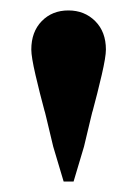

<svg xmlns="http://www.w3.org/2000/svg" viewBox="-20 -751 263 368"><path d="M82 -470Q63 -550 66 -536Q56 -573 48 -607.5Q40 -642 40 -656Q40 -690 60 -710.5Q80 -731 111 -731Q142 -731 162.5 -710.5Q183 -690 183 -656Q183 -642 175 -607.5Q167 -573 157 -536Q160 -550 141 -470L121 -403H102Z"/></svg>

Font: DeepMind Serif Display
Style: Regular
Weight: 800
Designer: Frank Grießhammer / Modifications: Colophon Foundry
Foundry: Colophon Foundry
Version: Version 5.002